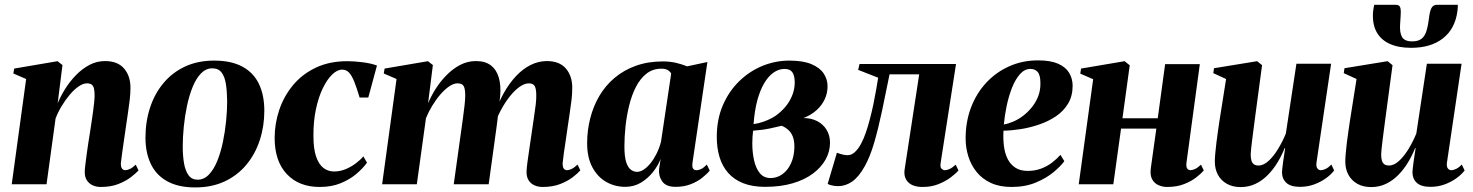

<svg xmlns="http://www.w3.org/2000/svg" viewBox="-20 -786 6284 819"><path d="M226 -345.5Q239 -376.5 258.8 -408Q278.5 -439.5 304.8 -466.2Q331 -493 361.8 -509.2Q392.5 -525.5 428 -525.5Q482 -525.5 509.2 -493.8Q536.5 -462 536.5 -412Q536.5 -386.5 533.2 -358.8Q530 -331 525.5 -302Q521 -273 517 -244.5Q513.5 -218.5 509 -189Q504.5 -159.5 501 -133Q497.5 -106.5 495.5 -89.5Q495.5 -72 501.2 -66Q507 -60 514 -60Q522.5 -60 534 -65.2Q545.5 -70.5 559 -83.5L571 -59Q559.5 -46.5 538 -30Q516.5 -13.5 484.8 -1Q453 11.5 409.5 11.5Q391 11.5 375.5 4.5Q360 -2.5 350.8 -16.5Q341.5 -30.5 341.5 -52.5Q341.5 -62 343.8 -81Q346 -100 349.2 -124Q352.5 -148 356.2 -173Q360 -198 363.5 -219Q367 -243.5 370.8 -267Q374.5 -290.5 377.2 -311.8Q380 -333 381.8 -350.5Q383.5 -368 383.5 -379.5Q383.5 -397 380.8 -408.5Q378 -420 371 -425.2Q364 -430.5 351 -430.5Q334.5 -430.5 315.2 -417.2Q296 -404 277.5 -382Q259 -360 243 -333.5Q227 -307 217 -280.5L178.5 0H30L91.5 -449L37 -472.5L40.5 -493.5L225.5 -525L246.5 -508.5Z M893.5 -527.5Q967 -527.5 1014.5 -501.5Q1062 -475.5 1084.8 -427.5Q1107.5 -379.5 1107.5 -313.5Q1107.5 -247.5 1088.2 -188.5Q1069 -129.5 1031.5 -84Q994 -38.5 939 -12.5Q884 13.5 813 13.5Q740.5 13.5 693.2 -12.8Q646 -39 623.2 -87Q600.5 -135 600.5 -198.5Q600.5 -266.5 619.8 -326Q639 -385.5 676.8 -431Q714.5 -476.5 769 -502Q823.5 -527.5 893.5 -527.5ZM885.5 -494.5Q858.5 -494.5 837.5 -473Q816.5 -451.5 801.8 -415.2Q787 -379 777.8 -335.2Q768.5 -291.5 764 -246Q759.5 -200.5 759.5 -161Q759.5 -120.5 765.2 -88.2Q771 -56 784.8 -37.8Q798.5 -19.5 823 -19.5Q850 -19.5 871 -41.2Q892 -63 906.8 -99.5Q921.5 -136 930.8 -180.2Q940 -224.5 944.5 -269.8Q949 -315 949 -354.5Q948.5 -397 943.5 -428.2Q938.5 -459.5 925 -477Q911.5 -494.5 885.5 -494.5Z M1343.5 11.5Q1255.5 11.5 1203.8 -43Q1152 -97.5 1151.5 -196.5Q1151.5 -258 1171 -316.5Q1190.5 -375 1229.5 -422.2Q1268.5 -469.5 1326.8 -497.2Q1385 -525 1461.5 -525Q1490.5 -525 1526.5 -520.5Q1562.5 -516 1588 -506.5L1551 -370H1514Q1501 -413.5 1490.5 -439.2Q1480 -465 1468.2 -477Q1456.5 -489 1439.5 -489Q1418.5 -489 1396.8 -468Q1375 -447 1356.8 -409.2Q1338.5 -371.5 1327.5 -319.5Q1316.5 -267.5 1317 -205Q1317 -151 1328.5 -117.8Q1340 -84.5 1359.8 -69.5Q1379.5 -54.5 1405.5 -54.5Q1430 -54.5 1453.8 -64.2Q1477.5 -74 1497.2 -88.8Q1517 -103.5 1530 -119L1545.5 -92Q1528.5 -68.5 1500.8 -44.8Q1473 -21 1434 -4.8Q1395 11.5 1343.5 11.5Z M1826.5 -508.5 1806 -345.5Q1819 -376.5 1839 -408Q1859 -439.5 1885.5 -466.2Q1912 -493 1943.2 -509.2Q1974.5 -525.5 2010 -525.5Q2050 -525.5 2074 -507Q2098 -488.5 2107.8 -454.8Q2117.5 -421 2113.5 -375.5Q2112.5 -368 2111.2 -356.2Q2110 -344.5 2108 -331.8Q2106 -319 2104 -308.5L2088 -292.5Q2104.5 -345.5 2128.5 -388.2Q2152.5 -431 2181.5 -461.8Q2210.5 -492.5 2243.8 -509Q2277 -525.5 2312.5 -525.5Q2366.5 -525.5 2393.8 -493.8Q2421 -462 2421 -412Q2421 -386.5 2417.8 -358.8Q2414.5 -331 2410 -302Q2405.5 -273 2401.5 -244.5Q2398 -218.5 2393.5 -189Q2389 -159.5 2385.2 -133Q2381.5 -106.5 2380 -89.5Q2380 -72 2385.5 -66Q2391 -60 2398.5 -60Q2407 -60 2418.5 -65.5Q2430 -71 2443.5 -84L2455.5 -59.5Q2444.5 -46.5 2423 -30Q2401.5 -13.5 2369.5 -1Q2337.5 11.5 2294.5 11.5Q2275.5 11.5 2259.8 4.5Q2244 -2.5 2235 -16.8Q2226 -31 2226 -52.5Q2226 -65 2229.8 -93.8Q2233.5 -122.5 2238.8 -156.5Q2244 -190.5 2248 -219.5Q2252.5 -251.5 2257.2 -282.2Q2262 -313 2265 -338.5Q2268 -364 2267.5 -379.5Q2267.5 -406 2261.2 -418.2Q2255 -430.5 2235.5 -430.5Q2217.5 -430.5 2196.2 -415.5Q2175 -400.5 2154.2 -374.2Q2133.5 -348 2115.5 -314.2Q2097.5 -280.5 2086 -243.5L2109 -333.5Q2107 -315 2105.2 -301Q2103.5 -287 2101.8 -272.8Q2100 -258.5 2097.5 -239.5L2064.5 0H1915.5L1946 -219Q1950.5 -251.5 1954.8 -282.2Q1959 -313 1961.8 -338.2Q1964.5 -363.5 1964.5 -379Q1964.5 -406.5 1958 -418.5Q1951.5 -430.5 1931.5 -430.5Q1915 -430.5 1896 -417.5Q1877 -404.5 1858.2 -382.8Q1839.5 -361 1823.5 -334.5Q1807.5 -308 1797 -282L1758 0H1610L1671.5 -449L1617 -472.5L1620.5 -493.5L1805.5 -525Z M2934 -92.5Q2931.5 -73.5 2936.5 -66.8Q2941.5 -60 2950.5 -60Q2961 -60 2971.8 -65.5Q2982.5 -71 2995 -84L3007.5 -58.5Q2995 -43 2974.2 -26.8Q2953.5 -10.5 2925.2 0.2Q2897 11 2861.5 11Q2821 11 2804.8 -12.2Q2788.5 -35.5 2791.5 -65.5L2798 -108Q2787.5 -80.5 2766 -53Q2744.5 -25.5 2714.5 -7.2Q2684.5 11 2647 11Q2603 11 2566 -10Q2529 -31 2506.8 -72.5Q2484.5 -114 2484.5 -175Q2484.5 -230 2497.8 -281.8Q2511 -333.5 2537 -377.5Q2563 -421.5 2602 -454.2Q2641 -487 2692.5 -505.5Q2744 -524 2807.5 -524Q2838 -524 2863.5 -518Q2889 -512 2911 -503L2997.5 -521.5ZM2843 -472Q2839.5 -480 2829.2 -486.5Q2819 -493 2802 -493Q2764.5 -493 2737.8 -472Q2711 -451 2692.8 -415.5Q2674.5 -380 2663.8 -336.2Q2653 -292.5 2648.2 -247Q2643.5 -201.5 2643.5 -161.5Q2643.5 -119 2650.8 -95.5Q2658 -72 2670.5 -62.5Q2683 -53 2697.5 -53Q2711.5 -53 2726.5 -63Q2741.5 -73 2755.5 -90.5Q2769.5 -108 2781 -131.2Q2792.5 -154.5 2799.5 -181Z M3243.5 11Q3189.5 11 3150.2 -4.5Q3111 -20 3086 -48.5Q3061 -77 3049.2 -116Q3037.5 -155 3037.5 -202Q3037.5 -276.5 3063.2 -336.5Q3089 -396.5 3132.8 -439.2Q3176.5 -482 3232 -504.8Q3287.5 -527.5 3347 -527.5Q3406.5 -527.5 3442.2 -512Q3478 -496.5 3494 -471.8Q3510 -447 3510 -418.5Q3510 -388.5 3497.8 -362.2Q3485.5 -336 3462.5 -315.5Q3439.5 -295 3407.5 -282.5Q3440 -282.5 3465.5 -269.5Q3491 -256.5 3505.8 -232.5Q3520.5 -208.5 3520.5 -177Q3520.5 -139.5 3501.8 -105.8Q3483 -72 3447.5 -45.5Q3412 -19 3360.8 -4Q3309.5 11 3243.5 11ZM3267 -26.5Q3294.5 -26.5 3317.2 -42.8Q3340 -59 3353.8 -88.5Q3367.5 -118 3368.5 -157Q3369 -184.5 3362 -202.8Q3355 -221 3342.2 -232.2Q3329.5 -243.5 3314 -249.5Q3302.5 -247 3289.5 -243.8Q3276.5 -240.5 3263 -237.8Q3249.5 -235 3236 -233Q3225.5 -232 3214.8 -230.8Q3204 -229.5 3192.5 -228.5Q3191 -217.5 3190 -203Q3189 -188.5 3189 -174.5Q3189 -136.5 3196.5 -102.5Q3204 -68.5 3221 -47.5Q3238 -26.5 3267 -26.5ZM3194.5 -256.5Q3217 -260 3237 -267Q3257 -274 3273.5 -283Q3290 -292 3300 -301Q3323 -319.5 3338.5 -341.2Q3354 -363 3362 -386.5Q3370 -410 3370 -434Q3370 -462.5 3360.2 -477.2Q3350.5 -492 3327 -492Q3302 -492 3279.8 -476.5Q3257.5 -461 3239.8 -431Q3222 -401 3210.2 -357.2Q3198.5 -313.5 3194.5 -256.5Z M3992.5 -91.5Q3989.5 -72 3996.5 -66Q4003.5 -60 4010.5 -60Q4019 -60 4030.8 -65.2Q4042.5 -70.5 4056.5 -83.5L4068.5 -59Q4056.5 -45 4034.8 -28.8Q4013 -12.5 3983 -0.5Q3953 11.5 3915.5 11.5Q3873.5 11.5 3853.5 -9.2Q3833.5 -30 3839 -64.5L3901 -469H3774.5Q3758 -386.5 3742.2 -312Q3726.5 -237.5 3709 -177.5Q3691.5 -117.5 3668.5 -76.5Q3643.5 -31.5 3615.2 -11.8Q3587 8 3555.5 8Q3541 8 3528.8 5Q3516.5 2 3510.5 -1.5L3550 -134.5Q3555.5 -132.5 3562.8 -130Q3570 -127.5 3578.5 -125.8Q3587 -124 3595.5 -124Q3612 -124 3626.2 -137Q3640.5 -150 3652.2 -171.5Q3664 -193 3673.2 -220Q3682.5 -247 3689.5 -274Q3698.5 -307.5 3705.5 -341Q3712.5 -374.5 3717.5 -404.2Q3722.5 -434 3726 -454.5L3640.5 -488L3646.5 -513H4058Z M4520 -98.5Q4506 -78.5 4475 -52.5Q4444 -26.5 4398.8 -7.5Q4353.5 11.5 4295 11.5Q4243.5 11.5 4206.5 -5.8Q4169.5 -23 4145.8 -52.5Q4122 -82 4110.5 -119Q4099 -156 4099 -195.5Q4099 -267 4122 -327.5Q4145 -388 4186.8 -433Q4228.5 -478 4285 -503.2Q4341.5 -528.5 4408 -528.5Q4460.5 -528.5 4492.8 -514.5Q4525 -500.5 4540 -476.2Q4555 -452 4555.5 -421Q4555.5 -376.5 4536 -344Q4516.5 -311.5 4484 -289.8Q4451.5 -268 4412.5 -254.8Q4373.5 -241.5 4333.8 -235.2Q4294 -229 4260.5 -228.5Q4258.5 -193 4262.5 -162Q4266.5 -131 4278.5 -107.5Q4290.5 -84 4311.5 -70.5Q4332.5 -57 4363.5 -57Q4395 -57 4421 -66.8Q4447 -76.5 4467.8 -92.5Q4488.5 -108.5 4503.5 -125.5ZM4376 -492Q4350.5 -492 4330.8 -469.8Q4311 -447.5 4297 -412Q4283 -376.5 4274.2 -335Q4265.5 -293.5 4262 -255Q4282 -258.5 4303.8 -268Q4325.5 -277.5 4345.8 -293.2Q4366 -309 4382.5 -329.8Q4399 -350.5 4408.8 -376Q4418.5 -401.5 4418 -431.5Q4418 -465.5 4406.5 -478.8Q4395 -492 4376 -492Z M5041 -91.5Q5039 -73 5044.8 -66.5Q5050.5 -60 5057.5 -60Q5066.5 -60 5077.8 -65.2Q5089 -70.5 5103 -83.5L5115 -59Q5104 -46 5083 -29.5Q5062 -13 5031 -0.8Q5000 11.5 4958 11.5Q4940 11.5 4922.5 4.2Q4905 -3 4895 -20.5Q4885 -38 4889 -69L4912.5 -237.5H4762L4729 0H4581.5L4643 -448L4588 -472L4591.5 -493.5L4777 -525L4799 -507.5L4768 -281.5H4918.5L4950 -512.5H5098Z M5272.5 12Q5238 12 5213.2 -2Q5188.5 -16 5175.2 -40.5Q5162 -65 5162 -97Q5162 -112 5164 -133Q5166 -154 5168.8 -177.8Q5171.5 -201.5 5175 -224.2Q5178.5 -247 5181 -265.5L5210 -449L5155.5 -474L5158.5 -495L5342.5 -525L5363.5 -508L5333.5 -284Q5331 -264 5327.8 -240Q5324.5 -216 5321.8 -193.2Q5319 -170.5 5317 -153Q5315 -135.5 5315 -128Q5315 -112 5318 -101.5Q5321 -91 5328.2 -85.5Q5335.5 -80 5348.5 -80Q5370.5 -80 5392.5 -100.8Q5414.5 -121.5 5433.2 -153Q5452 -184.5 5465 -216.5L5510 -514H5658L5595.5 -91.5Q5593.5 -75 5599.5 -67.5Q5605.5 -60 5614 -60Q5623.5 -60 5635.2 -65.8Q5647 -71.5 5659 -84L5671 -59Q5658 -41.5 5635.8 -25.5Q5613.5 -9.5 5585.2 0.8Q5557 11 5525.5 11Q5486 11 5467.5 -5.8Q5449 -22.5 5448.5 -50.5Q5448.5 -55.5 5449.8 -67Q5451 -78.5 5453 -93.2Q5455 -108 5457.5 -124Q5460 -140 5462 -154L5460 -154.5Q5447.5 -123 5429.5 -93.2Q5411.5 -63.5 5388.2 -39.8Q5365 -16 5336 -2Q5307 12 5272.5 12Z M5829 12Q5794.5 12 5769.8 -2Q5745 -16 5731.8 -40.5Q5718.5 -65 5718.5 -97Q5718.5 -112 5720.5 -133Q5722.5 -154 5725.2 -177.8Q5728 -201.5 5731.5 -224.2Q5735 -247 5737.5 -265.5L5766.5 -449L5712 -474L5715 -495L5899 -525L5920 -508L5890 -284Q5887.5 -264 5884.2 -240Q5881 -216 5878.2 -193.2Q5875.5 -170.5 5873.5 -153Q5871.5 -135.5 5871.5 -128Q5871.5 -112 5874.5 -101.5Q5877.5 -91 5884.8 -85.5Q5892 -80 5905 -80Q5927 -80 5949 -100.8Q5971 -121.5 5989.8 -153Q6008.5 -184.5 6021.5 -216.5L6066.5 -514H6214.5L6152 -91.5Q6150 -75 6156 -67.5Q6162 -60 6170.5 -60Q6180 -60 6191.8 -65.8Q6203.5 -71.5 6215.5 -84L6227.5 -59Q6214.5 -41.5 6192.2 -25.5Q6170 -9.5 6141.8 0.8Q6113.5 11 6082 11Q6042.5 11 6024 -5.8Q6005.5 -22.5 6005 -50.5Q6005 -55.5 6006.2 -67Q6007.5 -78.5 6009.5 -93.2Q6011.5 -108 6014 -124Q6016.5 -140 6018.5 -154L6016.5 -154.5Q6004 -123 5986 -93.2Q5968 -63.5 5944.8 -39.8Q5921.5 -16 5892.5 -2Q5863.5 12 5829 12ZM5934.5 -765.5Q5950.5 -765.5 5953.5 -752Q5956.5 -738.5 5954.5 -716Q5954 -710 5953.5 -700.5Q5953 -691 5952.5 -685.5Q5949.5 -648 5960.2 -628.8Q5971 -609.5 6003.5 -609.5Q6030 -609.5 6044.2 -621Q6058.5 -632.5 6065.2 -655.5Q6072 -678.5 6076 -712Q6078.5 -735.5 6085.5 -750.5Q6092.5 -765.5 6109.5 -765.5H6198.5Q6198.5 -760 6198.2 -753.8Q6198 -747.5 6197 -739.5Q6187 -663 6135.2 -622.5Q6083.5 -582 5999 -582Q5944 -582 5906.2 -599.8Q5868.5 -617.5 5850.8 -651.8Q5833 -686 5837 -736Q5838 -743.5 5839 -751Q5840 -758.5 5842 -765.5Z"/></svg>

Font: Merriweather 120pt ExtraBold
Style: Italic
Weight: 800
Italic angle: -7.8°
Version: Version 2.101